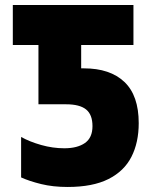

<svg xmlns="http://www.w3.org/2000/svg" viewBox="-20 -734 603 764"><path d="M249 10Q191 10 144 -1.5Q97 -13 64 -28V-189Q98 -170 144 -157Q190 -144 236 -144Q288 -144 318 -165Q348 -186 348 -232Q348 -278 322.5 -298.5Q297 -319 243 -319H133V-555H31V-714H511V-555H303V-462H314Q418 -462 475 -408Q532 -354 532 -244Q532 -167 503 -110Q474 -53 411.5 -21.5Q349 10 249 10Z"/></svg>

Font: Noto Sans Mono SemiCondensed Black
Style: Regular
Weight: 900
Width: 4
Designer: Monotype Design Team
Foundry: Monotype Imaging Inc.
Version: Version 2.014; ttfautohint (v1.8.4.7-5d5b)